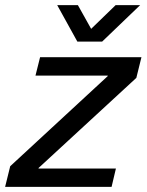

<svg xmlns="http://www.w3.org/2000/svg" viewBox="-57 -732 574 752"><path d="M94 -74V-72H397L380 0H-37L-17 -81L365 -434V-436H82L100 -508H497L477 -427ZM246 -569 167 -712H248L300 -619L396 -712H492L343 -569Z"/></svg>

Font: CST
Style: Italic
Weight: 400
Italic angle: -14°
Version: Version 1.00